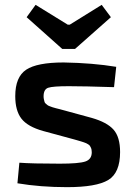

<svg xmlns="http://www.w3.org/2000/svg" viewBox="-20 -762 557 793"><path d="M438 -691 290 -560H237L90 -691L127 -742L260 -660H268L400 -742ZM287 -186 158 -221Q94 -239 68.5 -272Q43 -305 43 -365Q43 -444 88 -474Q133 -504 243 -504Q363 -502 460 -486L451 -402Q327 -406 264 -406Q198 -406 179 -399.5Q160 -393 160 -364Q160 -357 161.5 -351Q163 -345 164 -341Q165 -337 169.5 -333.5Q174 -330 176 -328Q178 -326 186 -323Q194 -320 197 -319Q200 -318 211 -315Q222 -312 227 -311L359 -275Q422 -257 449 -226.5Q476 -196 476 -134Q476 -48 427 -18.5Q378 11 257 11Q147 11 52 -5L60 -90Q112 -86 227 -86Q306 -86 332.5 -95Q359 -104 359 -133Q359 -139 358 -144Q357 -149 355 -153Q353 -157 351 -160Q349 -163 344 -166Q339 -169 336 -170.5Q333 -172 325.5 -174.5Q318 -177 314.5 -178Q311 -179 301 -182Q291 -185 287 -186Z"/></svg>

Font: Exo 2.0 Semi Bold
Style: Regular
Weight: 600
Designer: Natanael Gama
Version: Version 1.001;PS 001.001;hotconv 1.0.70;makeotf.lib2.5.58329